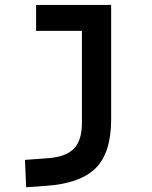

<svg xmlns="http://www.w3.org/2000/svg" viewBox="-20 -538 626 792"><path d="M87.9 234.4 83 121.6 180.7 114.3Q252.9 108.9 285.4 74.5Q317.9 40 317.9 -30.3V-410.6H128.9V-517.6H438.5V-45.9Q438.5 92.3 374.8 155.5Q311 218.8 170.9 228.5Z"/></svg>

Font: CaskaydiaCove NF SemiBold
Style: Regular
Weight: 600
Designer: Aaron Bell
Foundry: Saja Typeworks
Version: Version 2111.001; VTT 6.35;Nerd Fonts 3.2.1